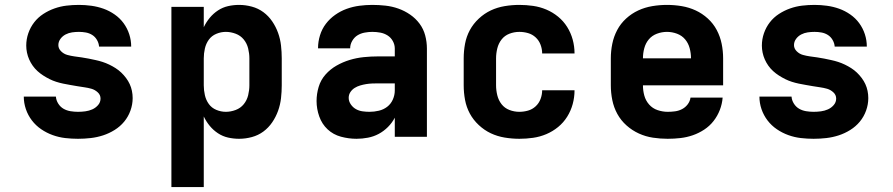

<svg xmlns="http://www.w3.org/2000/svg" viewBox="-20 -558 3640 783"><path d="M298 8Q272 8 246 5Q220 2 195 -7Q170 -16 148 -31Q126 -46 110 -67Q94 -88 85.5 -113Q77 -138 77 -164H208Q209 -149 217.5 -135.5Q226 -122 239 -114.5Q252 -107 267.5 -104.5Q283 -102 298 -102Q313 -102 328 -104Q343 -106 356.5 -112Q370 -118 380 -129.5Q390 -141 390 -156Q390 -171 378.5 -181.5Q367 -192 353 -196Q339 -200 324.5 -202Q310 -204 295.5 -206.5Q281 -209 266.5 -211.5Q252 -214 237.5 -217Q223 -220 209 -224.5Q195 -229 182 -235.5Q169 -242 156.5 -250Q144 -258 133 -268Q122 -278 113.5 -290Q105 -302 99 -315.5Q93 -329 90 -343.5Q87 -358 87 -372Q87 -398 95.5 -422.5Q104 -447 119.5 -467Q135 -487 156.5 -501Q178 -515 202 -523.5Q226 -532 251 -535Q276 -538 302 -538Q327 -538 352.5 -534.5Q378 -531 402 -522.5Q426 -514 447.5 -499Q469 -484 484 -463.5Q499 -443 507 -418.5Q515 -394 515 -368H384Q383 -382 375.5 -395Q368 -408 356 -415.5Q344 -423 330 -425.5Q316 -428 302 -428Q288 -428 274 -426Q260 -424 247.5 -417.5Q235 -411 226.5 -399.5Q218 -388 218 -374Q218 -360 229 -349Q240 -338 254.5 -334Q269 -330 283.5 -328Q298 -326 312.5 -324Q327 -322 341.5 -319Q356 -316 370 -313Q384 -310 398 -305.5Q412 -301 425.5 -294.5Q439 -288 451.5 -280Q464 -272 474.5 -262Q485 -252 494 -240Q503 -228 509 -215Q515 -202 518 -187.5Q521 -173 521 -158Q521 -132 512 -107Q503 -82 486.5 -62Q470 -42 447.5 -28Q425 -14 400.5 -6Q376 2 350 5Q324 8 298 8Z M679 205V-530H811V-447Q821 -468 835.5 -485.5Q850 -503 869 -515.5Q888 -528 910 -533Q932 -538 955 -538Q981 -538 1007 -531Q1033 -524 1054 -508.5Q1075 -493 1090 -471Q1105 -449 1114 -424Q1123 -399 1126 -372.5Q1129 -346 1129 -320V-210Q1129 -184 1126 -157.5Q1123 -131 1114 -106Q1105 -81 1090 -59Q1075 -37 1054 -21.5Q1033 -6 1007 1Q981 8 955 8Q932 8 910 3Q888 -2 869 -14.5Q850 -27 835.5 -44.5Q821 -62 811 -83V205ZM901 -102Q921 -102 941 -109.5Q961 -117 974 -133Q987 -149 992 -169.5Q997 -190 997 -210V-320Q997 -340 992 -360.5Q987 -381 974 -397Q961 -413 941 -420.5Q921 -428 901 -428Q881 -428 862 -420Q843 -412 831.5 -396Q820 -380 815.5 -360Q811 -340 811 -320V-210Q811 -190 815.5 -170Q820 -150 831.5 -134Q843 -118 862 -110Q881 -102 901 -102Z M1434 8Q1402 8 1370.5 -0.5Q1339 -9 1316 -30.5Q1293 -52 1282 -83Q1271 -114 1271 -146Q1271 -175 1279.5 -203.5Q1288 -232 1307.5 -254Q1327 -276 1352.5 -290.5Q1378 -305 1406 -313.5Q1434 -322 1463.5 -325Q1493 -328 1522 -328H1590V-360Q1590 -376 1582 -390.5Q1574 -405 1560.5 -413.5Q1547 -422 1531 -425Q1515 -428 1498 -428Q1483 -428 1467 -425Q1451 -422 1438 -414Q1425 -406 1416.5 -391.5Q1408 -377 1408 -361H1277Q1277 -361 1277 -361Q1277 -361 1277 -362Q1277 -388 1285 -414Q1293 -440 1309 -461Q1325 -482 1347 -497.5Q1369 -513 1394 -522Q1419 -531 1445.5 -534.5Q1472 -538 1498 -538Q1525 -538 1552 -535Q1579 -532 1604.5 -523Q1630 -514 1652.5 -498.5Q1675 -483 1691 -461.5Q1707 -440 1714 -413.5Q1721 -387 1721 -360V0H1590V-78Q1579 -57 1562 -40Q1545 -23 1524.5 -12Q1504 -1 1480.5 3.5Q1457 8 1434 8ZM1487 -102Q1506 -102 1525 -106.5Q1544 -111 1559 -122.5Q1574 -134 1582 -152Q1590 -170 1590 -189V-218H1522Q1510 -218 1497.5 -217.5Q1485 -217 1473 -215Q1461 -213 1449 -209.5Q1437 -206 1426.5 -199.5Q1416 -193 1409 -182.5Q1402 -172 1402 -159Q1402 -145 1410.5 -132.5Q1419 -120 1431.5 -113Q1444 -106 1458.5 -104Q1473 -102 1487 -102Z M2098 8Q2068 8 2038 3Q2008 -2 1981.5 -14.5Q1955 -27 1932.5 -48Q1910 -69 1896 -95Q1882 -121 1876.5 -150.5Q1871 -180 1871 -210V-320Q1871 -350 1876.5 -379.5Q1882 -409 1896 -435Q1910 -461 1932.5 -482Q1955 -503 1981.5 -515.5Q2008 -528 2038 -533Q2068 -538 2098 -538Q2126 -538 2154 -534Q2182 -530 2208 -519Q2234 -508 2256 -490Q2278 -472 2293 -448Q2308 -424 2315.5 -396.5Q2323 -369 2323 -341Q2323 -340 2323 -340Q2323 -340 2323 -340H2191Q2191 -340 2191 -340Q2191 -340 2191 -340Q2191 -358 2184.5 -375.5Q2178 -393 2164.5 -405.5Q2151 -418 2133.5 -423Q2116 -428 2098 -428Q2077 -428 2057.5 -420.5Q2038 -413 2025.5 -397Q2013 -381 2008 -360.5Q2003 -340 2003 -320V-210Q2003 -190 2008 -169.5Q2013 -149 2025.5 -133Q2038 -117 2057.5 -109.5Q2077 -102 2098 -102Q2116 -102 2133.5 -107Q2151 -112 2164.5 -124.5Q2178 -137 2184.5 -154.5Q2191 -172 2191 -190Q2191 -190 2191 -190Q2191 -190 2191 -190H2323Q2323 -190 2323 -190Q2323 -190 2323 -189Q2323 -161 2315.5 -133.5Q2308 -106 2293 -82Q2278 -58 2256 -40Q2234 -22 2208 -11Q2182 0 2154 4Q2126 8 2098 8Z M2703 8Q2673 8 2643 3.5Q2613 -1 2585.5 -13.5Q2558 -26 2535 -46.5Q2512 -67 2497.5 -93.5Q2483 -120 2477 -150Q2471 -180 2471 -210V-320Q2471 -350 2477 -379.5Q2483 -409 2497 -435.5Q2511 -462 2533.5 -482.5Q2556 -503 2583 -515.5Q2610 -528 2640 -533Q2670 -538 2700 -538Q2730 -538 2760 -533Q2790 -528 2817 -515.5Q2844 -503 2866.5 -482.5Q2889 -462 2903 -435.5Q2917 -409 2923 -379.5Q2929 -350 2929 -320V-210H2874H2602Q2602 -189 2607.5 -168.5Q2613 -148 2627 -132Q2641 -116 2661.5 -109Q2682 -102 2703 -102Q2718 -102 2733 -104Q2748 -106 2761.5 -113Q2775 -120 2784.5 -132.5Q2794 -145 2796 -160H2927Q2925 -134 2915.5 -109.5Q2906 -85 2890 -64.5Q2874 -44 2852 -29.5Q2830 -15 2805.5 -6.5Q2781 2 2755 5Q2729 8 2703 8ZM2602 -320H2798Q2798 -341 2792.5 -361.5Q2787 -382 2774 -397.5Q2761 -413 2741 -420.5Q2721 -428 2700 -428Q2679 -428 2659 -420.5Q2639 -413 2626 -397.5Q2613 -382 2607.5 -361.5Q2602 -341 2602 -320Z M3298 8Q3272 8 3246 5Q3220 2 3195 -7Q3170 -16 3148 -31Q3126 -46 3110 -67Q3094 -88 3085.5 -113Q3077 -138 3077 -164H3208Q3209 -149 3217.5 -135.5Q3226 -122 3239 -114.5Q3252 -107 3267.5 -104.5Q3283 -102 3298 -102Q3313 -102 3328 -104Q3343 -106 3356.5 -112Q3370 -118 3380 -129.5Q3390 -141 3390 -156Q3390 -171 3378.5 -181.5Q3367 -192 3353 -196Q3339 -200 3324.5 -202Q3310 -204 3295.5 -206.5Q3281 -209 3266.5 -211.5Q3252 -214 3237.5 -217Q3223 -220 3209 -224.5Q3195 -229 3182 -235.5Q3169 -242 3156.5 -250Q3144 -258 3133 -268Q3122 -278 3113.5 -290Q3105 -302 3099 -315.5Q3093 -329 3090 -343.5Q3087 -358 3087 -372Q3087 -398 3095.5 -422.5Q3104 -447 3119.5 -467Q3135 -487 3156.5 -501Q3178 -515 3202 -523.5Q3226 -532 3251 -535Q3276 -538 3302 -538Q3327 -538 3352.5 -534.5Q3378 -531 3402 -522.5Q3426 -514 3447.5 -499Q3469 -484 3484 -463.5Q3499 -443 3507 -418.5Q3515 -394 3515 -368H3384Q3383 -382 3375.5 -395Q3368 -408 3356 -415.5Q3344 -423 3330 -425.5Q3316 -428 3302 -428Q3288 -428 3274 -426Q3260 -424 3247.5 -417.5Q3235 -411 3226.5 -399.5Q3218 -388 3218 -374Q3218 -360 3229 -349Q3240 -338 3254.5 -334Q3269 -330 3283.5 -328Q3298 -326 3312.5 -324Q3327 -322 3341.5 -319Q3356 -316 3370 -313Q3384 -310 3398 -305.5Q3412 -301 3425.5 -294.5Q3439 -288 3451.5 -280Q3464 -272 3474.5 -262Q3485 -252 3494 -240Q3503 -228 3509 -215Q3515 -202 3518 -187.5Q3521 -173 3521 -158Q3521 -132 3512 -107Q3503 -82 3486.5 -62Q3470 -42 3447.5 -28Q3425 -14 3400.5 -6Q3376 2 3350 5Q3324 8 3298 8Z"/></svg>

Font: Iosevka Curly XBdEx
Style: Regular
Weight: 800
Width: 7
Monospace: yes
Designer: Belleve Invis
Foundry: Belleve Invis
Version: Version 11.1.0; ttfautohint (v1.8.3)